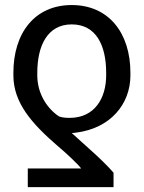

<svg xmlns="http://www.w3.org/2000/svg" viewBox="-20 -573 580 776"><path d="M438.9 183.2V125C392 71 326.7 17 269.9 -35.5C277 -35.5 277 -35.5 286.9 -36.9C426.1 -54 507.1 -152 507.1 -268.5V-278.4C507.1 -440.3 419 -552.6 269.9 -552.6C120.7 -552.6 34.1 -440.3 34.1 -278.4V-268.5C34.1 -157.7 108 -73.9 213.1 17C244.3 42.6 296.9 92.3 308.2 108H92.3V183.2ZM409.1 -268.5C409.1 -177.6 363.6 -96.6 261.4 -96.6C244.3 -96.6 231.5 -98 218.8 -102.3C173.3 -132.1 130.7 -191.8 130.7 -268.5V-278.4C130.7 -390.6 173.3 -474.4 269.9 -474.4C367.9 -474.4 409.1 -390.6 409.1 -278.4Z"/></svg>

Font: Karasuma Gothic
Style: Regular
Weight: 400
Designer: Rasmus Andersson, Ryoko Nishizuka
Foundry: Genbu
Version: Version 1.00